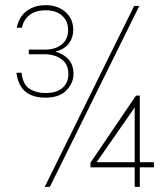

<svg xmlns="http://www.w3.org/2000/svg" viewBox="-20 -727 649 747"><path d="M154 0 502 -704H522L174 0ZM524 -96H579V-76H524V0H504V-76H332V-94L509 -355H524ZM356 -96H504V-309ZM45 -619Q50 -644 63.5 -663.5Q77 -683 101 -695Q125 -707 159 -707Q189 -707 213 -695Q237 -683 251 -661.5Q265 -640 265 -611Q265 -581 248.5 -558.5Q232 -536 198 -527V-525Q228 -517 247 -495.5Q266 -474 266 -439Q266 -405 239 -376Q212 -347 156 -347Q124 -347 100 -357.5Q76 -368 62 -389.5Q48 -411 44 -444H64Q69 -398 95 -381.5Q121 -365 156 -365Q200 -365 223 -385Q246 -405 246 -439Q246 -477 219.5 -496.5Q193 -516 153 -516H92V-534H156Q195 -534 220 -554Q245 -574 245 -611Q245 -645 221.5 -666Q198 -687 159 -687Q118 -687 95 -668.5Q72 -650 65 -619Z"/></svg>

Font: Poppins Devanagari Thin
Style: Regular
Weight: 100
Designer: Ninad Kale (Devanagari), Jonny Pinhorn (Latin)
Foundry: Indian Type Foundry
Version: 4.005